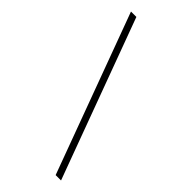

<svg xmlns="http://www.w3.org/2000/svg" viewBox="-235 -773 837 837"><g transform="rotate(45 184.0 -354.0)"><path d="M335.9 14.2H302.7L30.8 -722.2H64Z"/></g></svg>

Font: SVN-Playfair Display
Style: Bold
Weight: 700
Designer: Claus Eggers Sørensen
Foundry: Claus Eggers Sørensen
Version: Version 1.004;PS 001.004;hotconv 1.0.70;makeotf.lib2.5.58329